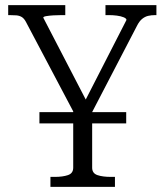

<svg xmlns="http://www.w3.org/2000/svg" viewBox="-20 -730 643 750"><path d="M134 -292H473V-248H134ZM266 -315 276 -276 81 -645Q74 -658 65 -663.5Q56 -669 44 -670Q32 -671 17 -671H12V-710H235V-671H221Q205 -671 188.5 -670Q172 -669 160.5 -667Q149 -665 149 -661L328 -316L301 -314L474 -652Q474 -658 463 -662.5Q452 -667 436.5 -669Q421 -671 404 -671H392V-710H591V-671H587Q571 -671 558.5 -668Q546 -665 535 -656Q524 -647 515 -629L331 -275L340 -315V-75Q340 -53 360.5 -46Q381 -39 413 -39H429V0H177V-39H194Q225 -39 245.5 -46Q266 -53 266 -75Z"/></svg>

Font: Roboto Serif 28pt Condensed Light
Style: Regular
Weight: 300
Width: 3
Designer: Greg Gazdowicz
Foundry: Commercial Type
Version: Version 1.008